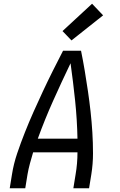

<svg xmlns="http://www.w3.org/2000/svg" viewBox="-20 -1006 640 1026"><path d="M32 0 44 -74Q53 -131 72 -187Q91 -243 113 -298.5Q135 -354 159.5 -409Q184 -464 209.5 -518.5Q235 -573 262 -627Q289 -681 317 -735H413Q424 -681 433 -627Q442 -573 450 -518.5Q458 -464 464 -409.5Q470 -355 473.5 -299Q477 -243 477 -186.5Q477 -130 468 -74L456 0H372L384 -74Q389 -103 391.5 -132.5Q394 -162 394 -192H157Q148 -162 140 -132.5Q132 -103 127 -74L115 0ZM394 -265Q392 -367 381.5 -467.5Q371 -568 357 -668Q309 -568 264 -467.5Q219 -367 182 -265ZM362 -790 314 -840 472 -986 531 -924Z"/></svg>

Font: Iosevka Curly Extended Oblique
Style: Regular
Weight: 400
Width: 7
Italic angle: -9°
Monospace: yes
Designer: Belleve Invis
Foundry: Belleve Invis
Version: Version 11.1.0; ttfautohint (v1.8.3)